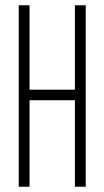

<svg xmlns="http://www.w3.org/2000/svg" viewBox="-20 -708 395 728"><path d="M51 0V-688H92V-368H264V-688H305V0H264V-328H92V0Z"/></svg>

Font: Saira UltraCondensed ExtraLight
Style: Regular
Weight: 250
Width: 1
Designer: Hector Gatti with collaboration of the Omnibus-Type team
Foundry: Omnibus-Type
Version: Version 1.101